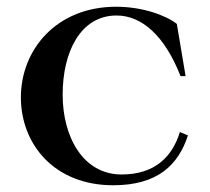

<svg xmlns="http://www.w3.org/2000/svg" viewBox="-20 -535 622 570"><path d="M316 15C448 15 509 -45 538 -133L514 -143C492 -71 441 -17 341 -17C227 -17 166 -128 166 -254C166 -381 219 -489 326 -489C401 -489 469 -429 516 -309H531L505 -464C472 -490 402 -515 325 -515C146 -515 42 -386 42 -246C42 -107 141 15 316 15Z"/></svg>

Font: Sprat Medium
Style: Regular
Weight: 500
Designer: Ethan Nakache
Foundry: Collletttivo
Version: Version 2.000;Glyphs 3.2 (3217)